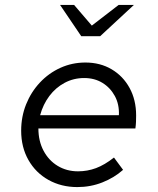

<svg xmlns="http://www.w3.org/2000/svg" viewBox="-20 -750 640 780"><path d="M294 10Q229 10 177 -19Q125 -48 95.5 -100Q66 -152 66 -219Q66 -276 86 -326Q106 -376 142 -414.5Q178 -453 225.5 -474.5Q273 -496 327 -496Q387 -496 433.5 -468.5Q480 -441 506.5 -392.5Q533 -344 533 -281Q533 -268 532.5 -255Q532 -242 530 -228H136Q136 -177 157 -137.5Q178 -98 214.5 -76Q251 -54 297 -54Q335 -54 370 -67Q405 -80 443 -110L480 -60Q444 -28 396 -9Q348 10 294 10ZM143 -282H463Q465 -326 446.5 -360Q428 -394 396 -413.5Q364 -433 322 -433Q279 -433 242.5 -413.5Q206 -394 180.5 -360Q155 -326 143 -282ZM310 -603 224 -730H281L353 -646L462 -730H524L387 -603Z"/></svg>

Font: Red Hat Mono
Style: Italic
Weight: 400
Italic angle: -12°
Monospace: yes
Designer: Pentagram, MCKL
Foundry: MCKL
Version: Version 1.030